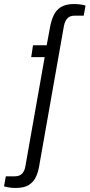

<svg xmlns="http://www.w3.org/2000/svg" viewBox="-97 -751 445 954"><path d="M-20 183Q-30 183 -40.5 182Q-51 181 -60.5 179Q-70 177 -77 175L-68 125H-23Q0 125 12.5 112Q25 99 29 76L125 -467H58L67 -526H135L152 -618Q158 -650 170 -675.5Q182 -701 206 -716Q230 -731 272 -731Q282 -731 292 -730Q302 -729 311.5 -727.5Q321 -726 328 -723L319 -673H273Q250 -673 238 -660Q226 -647 221 -624L98 72Q93 104 81 129Q69 154 45.5 168.5Q22 183 -20 183Z"/></svg>

Font: Archivo SemiCondensed Light
Style: Italic
Weight: 300
Width: 4
Italic angle: -10°
Designer: Hector Gatti
Foundry: Omnibus-Type
Version: Version 2.001